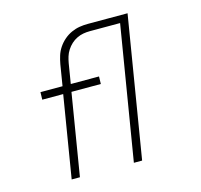

<svg xmlns="http://www.w3.org/2000/svg" viewBox="-106 -851 1012 966"><g transform="rotate(-15 400.0 -367.5)"><path d="M151 0 221 -426H112L113 -465H228L246 -575Q250 -597 256.5 -618Q263 -639 276 -658.5Q289 -678 307 -693.5Q325 -709 346 -718.5Q367 -728 388.5 -731.5Q410 -735 432 -735H537V-697H432Q415 -697 398 -694Q381 -691 364.5 -683Q348 -675 334.5 -662.5Q321 -650 311 -634.5Q301 -619 296 -602.5Q291 -586 288 -569L271 -465H418L417 -426H264L194 0ZM475 0 590 -697H448V-735H639L518 0Z"/></g></svg>

Font: Iosevka Aile Extralight
Style: Italic
Weight: 200
Italic angle: -9°
Designer: Belleve Invis
Foundry: Belleve Invis
Version: Version 31.1.0; ttfautohint (v1.8.4)